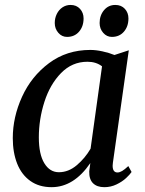

<svg xmlns="http://www.w3.org/2000/svg" viewBox="-20 -766 602 796"><path d="M448 -91Q447 -82 447 -79Q447 -51 467 -51Q476 -51 486.5 -57.2Q497 -63.5 512 -77.5L525.5 -53Q518.5 -42.5 502.8 -27.8Q487 -13 463.2 -1.5Q439.5 10 412.5 10Q382 10 365.5 -6.5Q349 -23 350 -56L354.5 -90Q286 10 194 10Q142 10 105.8 -15.8Q69.5 -41.5 51.2 -87.5Q33 -133.5 33 -193.5Q33 -280.5 71.5 -365Q110 -449.5 183.2 -504.2Q256.5 -559 354.5 -559Q377.5 -559 405 -553Q432.5 -547 454.5 -538L514 -557.5ZM403 -491Q378.5 -510 342.5 -510Q279 -510 233.2 -463.2Q187.5 -416.5 164.2 -344Q141 -271.5 141 -196.5Q141 -126.5 163.8 -89.2Q186.5 -52 224 -52Q264 -52 298.2 -81Q332.5 -110 355.5 -149.5ZM207 -670.5Q207 -691 215.5 -708.2Q224 -725.5 239 -735.5Q254 -745.5 272.5 -745.5Q297 -745.5 311.8 -729.2Q326.5 -713 326.5 -689.5Q326.5 -656.5 307.8 -634.8Q289 -613 258 -613Q236.5 -613 221.8 -630Q207 -647 207 -670.5ZM393 -670.5Q393 -702 411.2 -723.8Q429.5 -745.5 458 -745.5Q483 -745.5 497.8 -729.2Q512.5 -713 512.5 -689.5Q512.5 -656.5 493.8 -634.8Q475 -613 444 -613Q422.5 -613 407.8 -630Q393 -647 393 -670.5Z"/></svg>

Font: Merriweather Text
Style: Italic
Weight: 400
Italic angle: -7.8°
Designer: Eben Sorkin
Foundry: Eben Sorkin
Version: Version 2.100